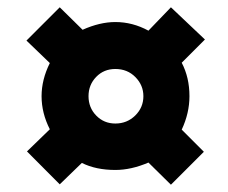

<svg xmlns="http://www.w3.org/2000/svg" viewBox="-20 -614 620 521"><path d="M92.8 -353Q92.8 -397.9 115.2 -442.9L51.8 -503.9L142.1 -594.2L204.1 -533.2Q251 -554.2 293 -554.2Q339.8 -554.2 382.8 -530.8L443.8 -594.2L536.1 -506.8L473.1 -443.8Q494.1 -403.8 494.1 -353Q494.1 -307.1 473.1 -262.2L533.2 -202.1L443.8 -112.8L382.8 -172.9Q335.9 -152.8 293 -152.8Q240.2 -152.8 202.1 -171.9L142.1 -113.8L53.2 -203.1L115.2 -263.2Q92.8 -307.1 92.8 -353ZM220.2 -353Q220.2 -321.8 241.2 -300.3Q262.2 -278.8 293 -278.8Q324.7 -278.8 346.9 -300.5Q369.1 -322.3 369.1 -353Q369.1 -382.8 347.4 -404.8Q325.7 -426.8 293 -426.8Q261.7 -426.8 241 -405.3Q220.2 -383.8 220.2 -353Z"/></svg>

Font: Open Sans Extrabold
Style: Italic
Weight: 800
Italic angle: -12°
Foundry: Ascender Corporation
Version: Version 1.10